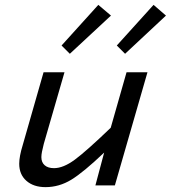

<svg xmlns="http://www.w3.org/2000/svg" viewBox="-20 -762 702 789"><path d="M452 0H372L408 -135Q323 -54 273 -23.5Q223 7 167 7Q118 7 88.5 -19Q59 -45 59 -89Q59 -104 62.5 -123Q66 -142 74 -168L159 -465H245L160 -171Q155 -151 152.5 -138.5Q150 -126 150 -116Q150 -95 163.5 -83Q177 -71 202 -71Q240 -71 287 -105.5Q334 -140 435 -237L500 -465H586ZM267 -541 233 -575 384 -742 436 -698ZM494 -541 460 -575 611 -742 662 -698Z"/></svg>

Font: Intel One Mono
Style: Italic
Weight: 400
Italic angle: -16°
Monospace: yes
Designer: Fred Shallcrass
Foundry: Frere-Jones Type LLC
Version: Version 1.400;hotconv 1.1.0;makeotfexe 2.6.0;FJTRelease1.4